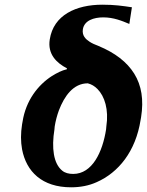

<svg xmlns="http://www.w3.org/2000/svg" viewBox="-20 -788 626 818"><path d="M74 -258C68 -220 68 -185 74 -152C92 -57 159 10 283 10C322 10 359 3 392 -12C485 -53 558 -143 579 -277L581 -288C593 -363 583 -424 552 -474C521 -524 470 -563 400 -592C384 -598 371 -604 362 -610C345 -621 329 -636 333 -663C339 -701 380 -714 420 -714C464 -714 500 -699 531 -686L542 -757C502 -763 468 -768 416 -768C304 -768 208 -724 192 -620C182 -557 221 -520 265 -497V-493C243 -488 222 -477 201 -464C142 -426 90 -360 76 -269ZM212 -237 213 -249C217 -274 223 -296 231 -318C254 -378 292 -433 354 -433C370 -429 383 -421 395 -409C426 -378 444 -321 433 -249L432 -237C417 -140 373 -47 292 -47C273 -47 257 -51 245 -61C208 -91 199 -157 212 -237Z"/></svg>

Font: Aerodynamic
Style: Obl
Weight: 500
Designer: Google
Version: Version 2.000980; 2014